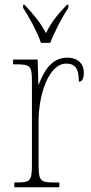

<svg xmlns="http://www.w3.org/2000/svg" viewBox="-20 -786 384 806"><path d="M152 -606H191C208 -651 241 -715 267 -753V-766H261C220 -723 197 -695 173 -647C147 -695 123 -723 83 -766H77V-753C102 -715 137 -651 152 -606ZM40 0H229V-20H211C149 -20 142 -25 142 -97V-277C142 -390 185 -519 258 -519C303 -519 311 -486 311 -443C326 -443 332 -459 332 -481C332 -516 309 -544 262 -544C194 -544 163 -483 143 -432H141L138 -536H35V-516H42C109 -516 114 -511 114 -441V-97C114 -25 108 -20 47 -20H40Z"/></svg>

Font: Noto Serif Devanagari Condensed Thin
Style: Regular
Weight: 100
Width: 3
Designer: Universal Thirst, Indian Type Foundry and the Monotype Design Team
Foundry: Monotype Imaging Inc.
Version: Version 2.004